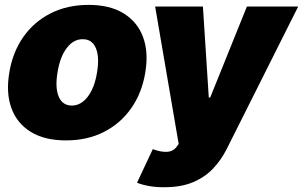

<svg xmlns="http://www.w3.org/2000/svg" viewBox="-20 -573 1258 797"><path d="M253.9 9.8Q165 9.8 107.7 -25.6Q50.3 -61 27.3 -124.3Q4.4 -187.5 18.6 -271.5Q32.2 -355.5 76.2 -418.7Q120.1 -481.9 189.5 -517.3Q258.8 -552.7 347.7 -552.7Q436 -552.7 493.4 -517.3Q550.8 -481.9 574 -418.7Q597.2 -355.5 583 -271.5Q569.3 -187.5 525.1 -124.3Q481 -61 411.9 -25.6Q342.8 9.8 253.9 9.8ZM278.3 -134.8Q315.9 -134.8 344.2 -171.6Q372.6 -208.5 382.8 -272.5Q393.6 -336.9 377.7 -373.8Q361.8 -410.6 323.2 -410.2Q285.2 -410.6 257.1 -373.8Q229 -336.9 218.8 -272.5Q208 -208.5 223.9 -171.6Q239.7 -134.8 278.3 -134.8ZM663.1 204.1Q629.4 204.6 599.9 199.5Q570.3 194.3 548.8 185.5L614.3 45.9L616.7 46.9Q649.9 59.1 675 57.1Q700.2 55.2 714.8 34.2L721.7 24.4L624 -545.9H822.3L846.7 -168H852.5L1004.9 -545.9H1217.8L920.9 45.9Q898.4 90.8 864.5 126.7Q830.6 162.6 781.2 183.3Q731.9 204.1 663.1 204.1Z"/></svg>

Font: Inter Tight Black
Style: Italic
Weight: 900
Italic angle: -9.39999°
Designer: Rasmus Andersson
Foundry: rsms
Version: Version 3.004; ttfautohint (v1.8.4.7-5d5b)